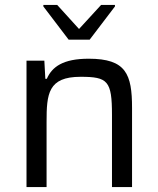

<svg xmlns="http://www.w3.org/2000/svg" viewBox="-20 -755 639 775"><path d="M155 -729 257 -595H342L444 -729V-735H388L299 -638L211 -735H155ZM87 -510V0H168V-263C168 -376 174 -445 305 -445C415 -445 432 -429 432 -291V0H513V-319C513 -456 489 -518 338 -518C234 -518 190 -485 169 -437H163L159 -510Z"/></svg>

Font: Saira UNSAM
Style: Regular
Weight: 400
Designer: Hector Gatti with collaboration of the Omnibus-Type team
Foundry: Omnibus-Type
Version: Version 0.072;PS 000.072;hotconv 1.0.88;makeotf.lib2.5.64775